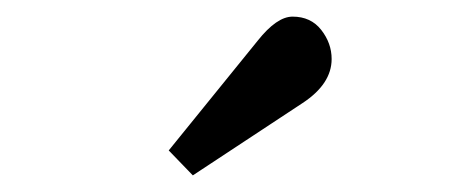

<svg xmlns="http://www.w3.org/2000/svg" viewBox="-20 -802 540 231"><path d="M212 -591 183 -621 290 -753Q313 -782 332 -782Q354 -782 366.5 -766Q379 -750 379 -731Q379 -701 344 -678Z"/></svg>

Font: Literata 7pt
Style: Regular
Weight: 400
Designer: Latin by Veronika Burian and Jose Scaglione. Greek by Irene Vlachou. Cyrillic by Vera Evstafieva.
Foundry: TypeTogether
Version: Version 3.002